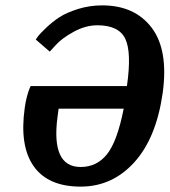

<svg xmlns="http://www.w3.org/2000/svg" viewBox="-20 -680 631 714"><path d="M360 -660Q481 -660 544 -577Q607 -494 585 -334Q561 -166 479 -76Q397 14 280 14Q159 14 105.5 -61.5Q52 -137 72 -279Q75 -302 80.5 -322Q86 -342 90 -351L94 -360H452Q470 -485 446 -535.5Q422 -586 342 -586Q298 -586 253.5 -561.5Q209 -537 187 -512L165 -488L113 -533Q116 -538 122.5 -546.5Q129 -555 152 -577Q175 -599 201 -616Q227 -633 270 -646.5Q313 -660 360 -660ZM440 -276H198L194 -246Q169 -59 280 -59Q340 -59 378 -106.5Q416 -154 440 -276Z"/></svg>

Font: Arsenal
Style: Bold Italic
Weight: 700
Italic angle: -9.10001°
Designer: Andrij Shevchenko
Foundry: Stairsfor
Version: Version 2.001;PS 002.001;hotconv 1.0.88;makeotf.lib2.5.64775